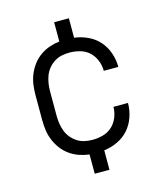

<svg xmlns="http://www.w3.org/2000/svg" viewBox="-111 -718 772 906"><g transform="rotate(-15 275.0 -265.0)"><path d="M311 105H239V11Q214 8 189.5 -0.5Q165 -9 144 -24Q123 -39 107.5 -59.5Q92 -80 82 -104Q72 -128 68.5 -153.5Q65 -179 65 -205V-325Q65 -351 68.5 -376.5Q72 -402 82 -426Q92 -450 107.5 -470.5Q123 -491 144 -506Q165 -521 189.5 -529.5Q214 -538 239 -541V-635H311V-540Q345 -536 377 -521Q409 -506 431.5 -480.5Q454 -455 465.5 -421.5Q477 -388 477 -354V-353H406Q406 -379 396 -404Q386 -429 367 -446.5Q348 -464 322.5 -471Q297 -478 271 -478Q252 -478 233 -474Q214 -470 197.5 -459.5Q181 -449 168.5 -434Q156 -419 149 -401Q142 -383 139 -363.5Q136 -344 136 -325V-205Q136 -186 139 -166.5Q142 -147 149 -129Q156 -111 168.5 -96Q181 -81 197.5 -70.5Q214 -60 233 -56Q252 -52 271 -52Q297 -52 322.5 -59Q348 -66 367 -83.5Q386 -101 396 -126Q406 -151 406 -177H477V-176Q477 -142 465.5 -108.5Q454 -75 431.5 -49.5Q409 -24 377 -9Q345 6 311 10Z"/></g></svg>

Font: Lode Term
Style: Regular
Weight: 400
Monospace: yes
Designer: Belleve Invis
Foundry: Belleve Invis
Version: Version 29.2.0